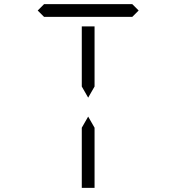

<svg xmlns="http://www.w3.org/2000/svg" viewBox="-20 -1020 856 932"><path d="M163 -969 194 -1000H622L653 -969L622 -938H620H439H377H196H194ZM439 -382V-108H377V-382V-400L408 -454L439 -400ZM377 -892H439V-618V-600L408 -546L377 -600V-618Z"/></svg>

Font: DSEG14 Classic Mini
Style: Light
Weight: 300
Designer: Keshikan(Twitter:@keshinomi_88pro)
Version: Version 0.46